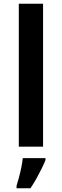

<svg xmlns="http://www.w3.org/2000/svg" viewBox="-20 -780 329 1021"><path d="M209 0H80V-760H209ZM222 71Q214 91 201.5 116.5Q189 142 174 169Q159 196 142 221H68V208Q74 189 81 163Q88 137 93.5 109.5Q99 82 101 61H222Z"/></svg>

Font: Noto Sans Nag Mundari SemiBold
Style: Regular
Weight: 600
Version: Version 1.000